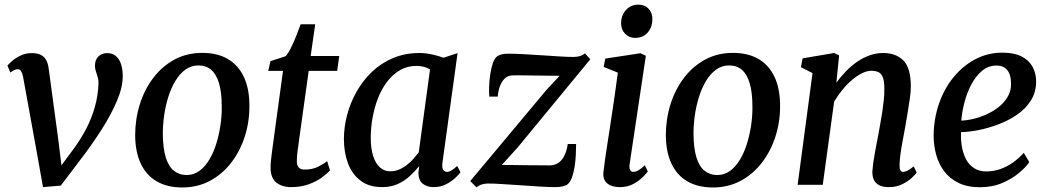

<svg xmlns="http://www.w3.org/2000/svg" viewBox="-20 -795 4510 826"><path d="M79 -466Q76 -481 70.8 -489Q65.5 -497 56 -497Q46.5 -497 38.8 -492.2Q31 -487.5 24.5 -483L12 -513Q16 -518 30.2 -531Q44.5 -544 66.8 -555.2Q89 -566.5 116.5 -566.5Q142 -566.5 157 -558.2Q172 -550 179.5 -535Q187 -520 189.5 -499.5L231 -192.5L250 -37.5L216.5 -46L299 -157.5Q330 -200 352.5 -244.2Q375 -288.5 388.2 -335.5Q401.5 -382.5 403.5 -432Q404.5 -448 400.8 -461.2Q397 -474.5 392.8 -487Q388.5 -499.5 388.5 -512.5Q388.5 -537.5 403.2 -552Q418 -566.5 441.5 -566.5Q464.5 -566.5 479.2 -553.5Q494 -540.5 501 -518.2Q508 -496 508 -469Q508.5 -420.5 482.8 -360Q457 -299.5 414 -232.8Q371 -166 319.5 -99.5L241.5 3.5L165 10L132.5 -172Z M850.5 -567.5Q915.5 -567.5 960.5 -541Q1005.5 -514.5 1029.2 -463.8Q1053 -413 1053 -340Q1053.5 -271.5 1033.2 -208.2Q1013 -145 975 -95.5Q937 -46 883.5 -17.2Q830 11.5 764 11.5Q700 11.5 654.8 -14.5Q609.5 -40.5 585.8 -90.8Q562 -141 561.5 -213Q561.5 -282.5 581.5 -346.2Q601.5 -410 639.5 -460Q677.5 -510 730.8 -538.8Q784 -567.5 850.5 -567.5ZM834 -513.5Q802 -513.5 777.2 -495.2Q752.5 -477 734.2 -446.5Q716 -416 704 -377.8Q692 -339.5 686.2 -298.5Q680.5 -257.5 680.5 -219.5Q681 -157.5 693 -118.2Q705 -79 728 -60.5Q751 -42 782.5 -42Q813.5 -42 838 -60Q862.5 -78 880.8 -108.8Q899 -139.5 910.8 -177.8Q922.5 -216 928.5 -256.8Q934.5 -297.5 934 -336Q934 -398 922.2 -437Q910.5 -476 888.5 -494.8Q866.5 -513.5 834 -513.5Z M1264.5 -177.5Q1262 -160.5 1260.5 -148Q1259 -135.5 1258 -124.2Q1257 -113 1257 -100.5Q1257 -83.5 1265.2 -74.5Q1273.5 -65.5 1290 -65.5Q1323.5 -65.5 1347.5 -77.2Q1371.5 -89 1387.5 -102L1399.5 -62Q1387.5 -48 1364.5 -31.2Q1341.5 -14.5 1308.2 -2.2Q1275 10 1231.5 10Q1194 10 1169 -9.5Q1144 -29 1144 -74.5Q1144 -79.5 1144.2 -86Q1144.5 -92.5 1145.5 -102.5Q1146.5 -112.5 1148.2 -126.2Q1150 -140 1152.5 -160L1197.5 -490H1134L1143.5 -532L1208.5 -553Q1219.5 -564.5 1231.5 -588.8Q1243.5 -613 1254.5 -640.8Q1265.5 -668.5 1273.5 -690.5H1336L1316.5 -554H1439.5L1430.5 -490H1308Z M1883.5 -95.5Q1880.5 -72.5 1887 -64Q1893.5 -55.5 1902.5 -55.5Q1911.5 -55.5 1921.8 -61.5Q1932 -67.5 1947 -81L1961 -54Q1956.5 -47 1940.8 -31.5Q1925 -16 1900.5 -3Q1876 10 1845.5 10Q1816.5 10 1798.2 -5Q1780 -20 1780 -53L1783.5 -80.5Q1766 -59 1743.5 -38Q1721 -17 1691.5 -3.5Q1662 10 1623.5 10Q1568 10 1531.5 -17.5Q1495 -45 1477.2 -92Q1459.5 -139 1459.5 -197Q1459.5 -247.5 1473.2 -300Q1487 -352.5 1513.8 -400.2Q1540.5 -448 1580 -485.8Q1619.5 -523.5 1671 -545.2Q1722.5 -567 1785.5 -567Q1809.5 -567 1838 -561Q1866.5 -555 1887.5 -546.5L1948.5 -566.5ZM1830 -496.5Q1817.5 -504 1802.5 -507.8Q1787.5 -511.5 1771.5 -511.5Q1732 -511.5 1700.5 -493Q1669 -474.5 1645.2 -443.2Q1621.5 -412 1606 -372Q1590.5 -332 1582.8 -288.2Q1575 -244.5 1575 -202Q1575 -155.5 1585.5 -123.2Q1596 -91 1614.8 -74.5Q1633.5 -58 1658.5 -58Q1679.5 -58 1697.5 -65.8Q1715.5 -73.5 1731 -85.8Q1746.5 -98 1759 -112.2Q1771.5 -126.5 1781.5 -139.5Z M2387.5 -469Q2374.5 -469 2352.2 -469.2Q2330 -469.5 2303.8 -469.8Q2277.5 -470 2252.2 -470.5Q2227 -471 2208 -471Q2189 -471 2182 -470.5Q2163.5 -469.5 2150.5 -456.2Q2137.5 -443 2130.2 -422.8Q2123 -402.5 2121.5 -379.5H2085Q2083.5 -396 2084.2 -421.8Q2085 -447.5 2089 -474.8Q2093 -502 2100.5 -523.8Q2108 -545.5 2120.5 -554Q2126 -557.5 2137 -560.8Q2148 -564 2166.5 -564Q2193.5 -564 2231.8 -562Q2270 -560 2310.8 -557.2Q2351.5 -554.5 2387.8 -552.2Q2424 -550 2446.5 -550Q2460.5 -550 2473 -553.2Q2485.5 -556.5 2496.5 -565.5L2519.5 -540L2206.5 -160L2139 -85.5Q2159.5 -85.5 2188 -85Q2216.5 -84.5 2246.8 -84.2Q2277 -84 2303 -83.8Q2329 -83.5 2344 -83.5Q2378 -83.5 2397.8 -109.2Q2417.5 -135 2422.5 -175.5H2458.5Q2458.5 -155.5 2457.2 -129Q2456 -102.5 2451.8 -76.2Q2447.5 -50 2439.8 -29.5Q2432 -9 2419 0Q2413 3.5 2400.2 6.8Q2387.5 10 2369 10Q2341.5 10 2301.5 7.5Q2261.5 5 2218.8 2Q2176 -1 2139 -3.2Q2102 -5.5 2079.5 -5.5Q2067.5 -5.5 2054 -1.8Q2040.5 2 2030 11L2003 -16L2329.5 -406.5Z M2647 10Q2623.5 10 2606.8 2.8Q2590 -4.5 2581.8 -18.8Q2573.5 -33 2576 -54.5Q2578 -75 2583 -109.2Q2588 -143.5 2594.8 -187.5Q2601.5 -231.5 2609.2 -281Q2617 -330.5 2624.2 -382Q2631.5 -433.5 2638 -482.5L2577 -507L2584 -543L2735.5 -566L2758.5 -555L2689 -91Q2686 -73 2690.8 -64.2Q2695.5 -55.5 2704.5 -55.5Q2714.5 -55.5 2725.8 -61.8Q2737 -68 2754 -84L2767 -57.5Q2762 -50 2746.2 -34Q2730.5 -18 2705.5 -4Q2680.5 10 2647 10ZM2712.5 -632Q2686.5 -632 2669 -650.2Q2651.5 -668.5 2652 -697Q2653 -730.5 2673.8 -752.8Q2694.5 -775 2726.5 -775Q2754 -775 2770.5 -757.2Q2787 -739.5 2786.5 -713Q2786.5 -677.5 2766.2 -654.8Q2746 -632 2712.5 -632Z M3133.5 -567.5Q3198.5 -567.5 3243.5 -541Q3288.5 -514.5 3312.2 -463.8Q3336 -413 3336 -340Q3336.5 -271.5 3316.2 -208.2Q3296 -145 3258 -95.5Q3220 -46 3166.5 -17.2Q3113 11.5 3047 11.5Q2983 11.5 2937.8 -14.5Q2892.5 -40.5 2868.8 -90.8Q2845 -141 2844.5 -213Q2844.5 -282.5 2864.5 -346.2Q2884.5 -410 2922.5 -460Q2960.5 -510 3013.8 -538.8Q3067 -567.5 3133.5 -567.5ZM3117 -513.5Q3085 -513.5 3060.2 -495.2Q3035.5 -477 3017.2 -446.5Q2999 -416 2987 -377.8Q2975 -339.5 2969.2 -298.5Q2963.5 -257.5 2963.5 -219.5Q2964 -157.5 2976 -118.2Q2988 -79 3011 -60.5Q3034 -42 3065.5 -42Q3096.5 -42 3121 -60Q3145.5 -78 3163.8 -108.8Q3182 -139.5 3193.8 -177.8Q3205.5 -216 3211.5 -256.8Q3217.5 -297.5 3217 -336Q3217 -398 3205.2 -437Q3193.5 -476 3171.5 -494.8Q3149.5 -513.5 3117 -513.5Z M3578 -439Q3597 -465.5 3619.8 -488.8Q3642.5 -512 3668.2 -529.8Q3694 -547.5 3722.2 -557.2Q3750.5 -567 3780 -567Q3833.5 -567 3866 -535.2Q3898.5 -503.5 3898.5 -422Q3898.5 -402 3894.2 -371Q3890 -340 3884.2 -307Q3878.5 -274 3874 -247Q3869.5 -221.5 3864 -193Q3858.5 -164.5 3854.5 -136.8Q3850.5 -109 3850 -87Q3849.5 -70 3853.5 -62.8Q3857.5 -55.5 3864.5 -55.5Q3873.5 -55.5 3884.5 -61Q3895.5 -66.5 3911 -79.5L3923.5 -52.5Q3919.5 -46 3903.5 -30.8Q3887.5 -15.5 3862.2 -2.8Q3837 10 3804 10Q3777 10 3761.2 1.2Q3745.5 -7.5 3739 -22.5Q3732.5 -37.5 3733 -58Q3734 -72.5 3736.5 -91.8Q3739 -111 3743 -133Q3747 -155 3751.2 -177.2Q3755.5 -199.5 3759.5 -220Q3763 -241 3767.5 -265.2Q3772 -289.5 3775.8 -315Q3779.5 -340.5 3782.2 -365.2Q3785 -390 3784.5 -412Q3784.5 -443 3779 -459.8Q3773.5 -476.5 3761.2 -483.5Q3749 -490.5 3728.5 -490.5Q3709.5 -490.5 3688 -479.8Q3666.5 -469 3645 -450.8Q3623.5 -432.5 3603.8 -408.2Q3584 -384 3568.5 -357.5L3519.5 0H3411.5L3475.5 -480.5L3425.5 -506L3433 -544L3568.5 -567L3590 -556.5Z M4408 -97.5Q4394.5 -77 4364.8 -51.8Q4335 -26.5 4292.2 -8Q4249.5 10.5 4196 10.5Q4141.5 10.5 4103 -8.5Q4064.5 -27.5 4041 -59.5Q4017.5 -91.5 4007 -131.2Q3996.5 -171 3996.5 -212.5Q3997.5 -285.5 4020 -350Q4042.5 -414.5 4082.8 -463.5Q4123 -512.5 4176.5 -540.5Q4230 -568.5 4292.5 -568.5Q4342.5 -568.5 4374.2 -552.5Q4406 -536.5 4421.5 -508.8Q4437 -481 4437.5 -446.5Q4438 -399.5 4415.5 -363.5Q4393 -327.5 4356 -302Q4319 -276.5 4275.2 -260Q4231.5 -243.5 4189 -235.2Q4146.5 -227 4114.5 -226.5Q4113 -194 4118.2 -163.8Q4123.5 -133.5 4136.2 -109.5Q4149 -85.5 4170.8 -71.5Q4192.5 -57.5 4223 -57.5Q4255 -57.5 4283.8 -67.8Q4312.5 -78 4338 -96Q4363.5 -114 4384.5 -137.5ZM4267.5 -513Q4232 -513 4205 -490.5Q4178 -468 4159 -432Q4140 -396 4129.2 -354.8Q4118.5 -313.5 4115.5 -276Q4141.5 -277 4171.2 -284.5Q4201 -292 4229 -305.2Q4257 -318.5 4280.2 -337.8Q4303.5 -357 4317 -382Q4330.5 -407 4329.5 -437.5Q4329 -475 4312.8 -494Q4296.5 -513 4267.5 -513Z"/></svg>

Font: Merriweather 20pt Medium
Style: Italic
Weight: 500
Italic angle: -7.8°
Version: Version 2.101